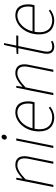

<svg xmlns="http://www.w3.org/2000/svg" viewBox="859 -1567 720 2478"><g transform="rotate(-90 1219.0 -328.0)"><path d="M44 0H72L144 -358C220 -432 280 -464 324 -464C388 -464 414 -432 414 -370C414 -350 412 -336 406 -306L344 0H372L434 -310C440 -338 442 -350 442 -374C442 -442 410 -490 328 -490C270 -490 212 -452 156 -400H152L164 -478H140Z M548 0H576L672 -478H644ZM684 -600C702 -600 720 -616 720 -638C720 -656 708 -668 692 -668C674 -668 656 -652 656 -628C656 -612 668 -600 684 -600Z M942 12C1000 12 1046 -12 1082 -40L1068 -58C1032 -32 994 -14 944 -14C844 -14 767 -82 796 -242H1138C1144 -262 1150 -290 1150 -322C1150 -420 1110 -490 1008 -490C886 -490 762 -366 762 -184C762 -56 832 12 942 12ZM802 -268C828 -382 916 -464 1006 -464C1092 -464 1122 -396 1122 -328C1122 -306 1120 -288 1116 -268Z M1230 0H1258L1330 -358C1406 -432 1466 -464 1510 -464C1574 -464 1600 -432 1600 -370C1600 -350 1598 -336 1592 -306L1530 0H1558L1620 -310C1626 -338 1628 -350 1628 -374C1628 -442 1596 -490 1514 -490C1456 -490 1398 -452 1342 -400H1338L1350 -478H1326Z M1858 12C1890 12 1914 0 1932 -12L1920 -30C1904 -20 1882 -14 1860 -14C1808 -14 1792 -38 1792 -84C1792 -98 1794 -110 1796 -122L1864 -452H1996L2002 -478H1870L1902 -636H1878L1842 -478L1764 -474L1760 -452H1836L1768 -124C1765 -108 1764 -96 1764 -80C1764 -30 1788 12 1858 12Z M2194 12C2252 12 2298 -12 2334 -40L2320 -58C2284 -32 2246 -14 2196 -14C2096 -14 2019 -82 2048 -242H2390C2396 -262 2402 -290 2402 -322C2402 -420 2362 -490 2260 -490C2138 -490 2014 -366 2014 -184C2014 -56 2084 12 2194 12ZM2054 -268C2080 -382 2168 -464 2258 -464C2344 -464 2374 -396 2374 -328C2374 -306 2372 -288 2368 -268Z"/></g></svg>

Font: Source Sans Pro ExtraLight
Style: Italic
Weight: 200
Italic angle: -11°
Designer: Paul D. Hunt
Foundry: Adobe Systems Incorporated
Version: Version 3.006;hotconv 1.0.111;makeotfexe 2.5.65597